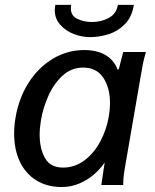

<svg xmlns="http://www.w3.org/2000/svg" viewBox="-20 -765 640 794"><path d="M38.5 -212Q38.5 -245 44.5 -280Q58 -359.5 98.2 -422.8Q138.5 -486 198.5 -522Q258.5 -558 328.5 -558Q380 -558 415.5 -537.8Q451 -517.5 466.5 -477L471.5 -480L489.5 -550H583.5Q576 -525 571.5 -503.2Q567 -481.5 562.5 -453.5L496 -68.5Q495.5 -65 493.5 -52.5Q491.5 -40 490.5 -27.5Q489.5 -15 489.5 0H399Q400.5 -11.5 403.5 -30.8Q406.5 -50 408 -61L413 -93Q396.5 -68.5 370.5 -45.2Q344.5 -22 309.5 -6.8Q274.5 8.5 235.5 8.5Q174.5 8.5 130 -19.2Q85.5 -47 62 -96.8Q38.5 -146.5 38.5 -212ZM430 -283.5Q435 -314.5 435 -337.5Q435 -402 407 -443.8Q379 -485.5 324 -485.5Q274 -485.5 237.2 -450.8Q200.5 -416 179 -366.2Q157.5 -316.5 149.5 -269Q144 -236 144 -208.5Q144 -150.5 166.2 -111.2Q188.5 -72 240.5 -72Q289 -72 328.8 -101.5Q368.5 -131 394.5 -179.5Q420.5 -228 430 -283.5ZM206.5 -723Q206.5 -732.5 209 -745H274.5Q273 -737.5 273 -731Q273 -699.5 300.2 -686.8Q327.5 -674 360 -674Q398.5 -674 430 -691Q461.5 -708 467.5 -745H533.5Q526 -695.5 497 -665.8Q468 -636 429.8 -623.8Q391.5 -611.5 351.5 -611.5Q318.5 -611.5 284.8 -624.5Q251 -637.5 228.8 -663Q206.5 -688.5 206.5 -723Z"/></svg>

Font: JuliaMono MediumItalic
Style: Regular
Weight: 500
Italic angle: -9°
Monospace: yes
Designer: cormullion
Foundry: corm
Version: Version 0.049; ttfautohint (v1.8.4)